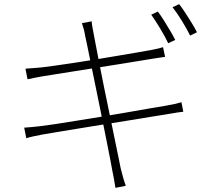

<svg xmlns="http://www.w3.org/2000/svg" viewBox="-20 -859 1040 928"><path d="M743 -803Q756 -786 771 -762Q786 -738 801 -713Q816 -688 827 -666L793 -650Q779 -680 755 -720Q731 -760 711 -788ZM846 -839Q860 -821 876 -796.5Q892 -772 907 -747.5Q922 -723 932 -703L899 -687Q882 -721 859 -758.5Q836 -796 814 -824ZM392 -684Q389 -702 385 -717.5Q381 -733 376 -747L423 -756Q424 -743 427 -726Q430 -709 433 -694Q434 -688 441 -652Q448 -616 458.5 -560.5Q469 -505 482.5 -439.5Q496 -374 509.5 -308.5Q523 -243 534.5 -186.5Q546 -130 554 -92Q562 -54 563 -47Q568 -26 574.5 -3Q581 20 588 39L538 49Q534 26 530.5 4.5Q527 -17 522 -39Q521 -47 513.5 -85Q506 -123 495 -179Q484 -235 470.5 -301Q457 -367 444 -431.5Q431 -496 419.5 -551Q408 -606 401 -642Q394 -678 392 -684ZM103 -527Q118 -528 136.5 -529.5Q155 -531 179 -533Q203 -536 244 -541.5Q285 -547 337 -555Q389 -563 444.5 -572Q500 -581 552 -590Q604 -599 646.5 -606Q689 -613 714 -618Q734 -622 747 -625Q760 -628 768 -631L778 -584Q771 -583 755.5 -581Q740 -579 723 -576Q698 -572 655 -565Q612 -558 560 -549.5Q508 -541 452.5 -532.5Q397 -524 345 -515.5Q293 -507 251 -500.5Q209 -494 185 -490Q167 -487 150 -483.5Q133 -480 113 -476ZM97 -242Q113 -243 134.5 -245Q156 -247 173 -249Q200 -252 246 -259Q292 -266 350 -275.5Q408 -285 470.5 -295Q533 -305 592 -315.5Q651 -326 700.5 -334.5Q750 -343 781 -348Q810 -353 827.5 -357Q845 -361 857 -365L866 -319Q855 -318 835.5 -315Q816 -312 788 -307Q754 -302 703.5 -293.5Q653 -285 594 -275.5Q535 -266 474.5 -256.5Q414 -247 358 -237.5Q302 -228 257 -221Q212 -214 186 -209Q160 -204 141.5 -200Q123 -196 107 -191Z"/></svg>

Font: Noto Sans SC ExtraLight
Style: Regular
Weight: 250
Designer: Ryoko NISHIZUKA 西塚涼子 (kana, bopomofo & ideographs); Paul D. Hunt (Latin, Greek & Cyrillic); Sandoll Communications 산돌커뮤니
Foundry: Adobe
Version: Version 2.004-H2;hotconv 1.0.118;makeotfexe 2.5.65603